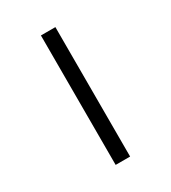

<svg xmlns="http://www.w3.org/2000/svg" viewBox="-130 -562 563 632"><g transform="rotate(-30 151.5 -246.0)"><path d="M124 0V-492H179V0Z"/></g></svg>

Font: Nunito Sans 7pt Expanded ExtraLight
Style: Regular
Weight: 250
Width: 7
Designer: Vernon Adams
Foundry: Vernon Adams
Version: Version 3.101;gftools[0.9.27]